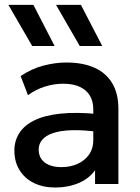

<svg xmlns="http://www.w3.org/2000/svg" viewBox="-20 -780 592 814"><path d="M214 15Q162.5 15 123.5 -4.2Q84.5 -23.5 62.8 -58.8Q41 -94 41 -142Q41 -182.5 61.5 -215.2Q82 -248 125.2 -269.5Q168.5 -291 236.5 -298.2Q304.5 -305.5 400 -296L402 -220Q334 -229.5 285 -228Q236 -226.5 204.8 -215.8Q173.5 -205 158.8 -187.2Q144 -169.5 144 -146.5Q144 -110.5 169.8 -91Q195.5 -71.5 240.5 -71.5Q279 -71.5 309.5 -85.5Q340 -99.5 357.8 -125Q375.5 -150.5 375.5 -185V-316.5Q375.5 -349.5 361.5 -373.8Q347.5 -398 319 -411.5Q290.5 -425 248 -425Q209 -425 171 -413.2Q133 -401.5 98.5 -376.5L67.5 -457.5Q114 -489 164.5 -502Q215 -515 261.5 -515Q330.5 -515 379.8 -493.2Q429 -471.5 455.5 -427.8Q482 -384 482 -317.5V0H383V-58.5Q358 -23 313.5 -4Q269 15 214 15ZM318 -585 217.5 -759.5H323L413.5 -585ZM116.5 -585 15.5 -759.5H121.5L211.5 -585Z"/></svg>

Font: Geologica Cursive
Style: Regular
Weight: 400
Designer: Sindre Bremnes, Frode Helland
Foundry: Monokrom Skriftforlag AS
Version: Version 1.010;gftools[0.9.28]